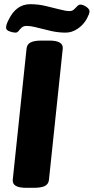

<svg xmlns="http://www.w3.org/2000/svg" viewBox="-20 -896 448 918"><path d="M105 2Q37 2 41 -37L107 -664Q109 -684 126 -693Q143 -702 179 -702H215Q284 -702 280 -663L214 -36Q212 -16 195 -7Q178 2 141 2ZM54 -740Q42 -740 25.5 -746Q9 -752 9 -764Q9 -778 21 -801Q57 -876 125 -876Q161 -876 198 -867.5Q235 -859 265 -851Q295 -843 312 -843Q325 -843 333.5 -850.5Q342 -858 349 -866Q356 -874 365 -874Q377 -874 392.5 -863.5Q408 -853 408 -841Q408 -831 396 -808Q380 -778 352 -759Q324 -740 294 -740Q259 -740 223.5 -748Q188 -756 158 -764Q128 -772 106 -772Q92 -772 83.5 -764Q75 -756 69 -748Q63 -740 54 -740Z"/></svg>

Font: Asap Semi Expanded Semi Expanded ExtraBold
Style: Italic
Weight: 800
Width: 6
Italic angle: -6°
Designer: Pablo Cosgaya
Foundry: Omnibus-Type
Version: Version 3.001; ttfautohint (v1.8.4.7-5d5b)